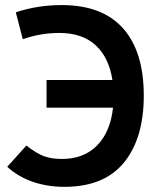

<svg xmlns="http://www.w3.org/2000/svg" viewBox="-20 -723 626 753"><path d="M232.4 9.8Q166.5 9.8 109.1 -9.8Q51.8 -29.3 8.3 -68.8L83.5 -152.3Q121.6 -122.1 151.4 -110.8Q181.2 -99.6 223.1 -99.6Q309.1 -99.6 361.1 -152.8Q413.1 -206.1 423.3 -300.8H162.6V-409.2H420.9Q407.2 -498 354.7 -545.9Q302.2 -593.8 212.9 -593.8Q139.6 -593.8 69.3 -569.3L42 -674.8Q127.4 -703.1 222.2 -703.1Q381.3 -703.1 462.6 -611.8Q543.9 -520.5 543.9 -348.1Q543.9 -180.7 466.1 -85.4Q388.2 9.8 232.4 9.8Z"/></svg>

Font: Cascadia Mono PL SemiBold
Style: Regular
Weight: 600
Monospace: yes
Designer: Aaron Bell
Foundry: Saja Typeworks
Version: Version 2404.023; ttfautohint (v1.8.4)